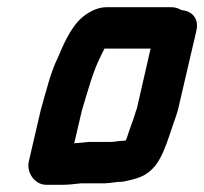

<svg xmlns="http://www.w3.org/2000/svg" viewBox="-20 -491 567 533"><path d="M286 -97H227C217 -96 207 -95 196 -94C193 -94 189 -94 186 -93L207 -183C224 -239 238 -294 262 -340L270 -356H398L360 -190C357 -183 356 -178 355 -175C353 -169 351 -162 348 -154L340 -132L333 -111C332 -108 331 -105 329 -101C324 -100 320 -100 315 -100C307 -99 295 -97 286 -97ZM107 22H153C168 22 189 20 204 18H260C267 18 275 18 283 17L300 15C304 14 308 14 311 14C320 14 330 12 341 9C371 2 390 -6 411 -31C429 -54 441 -87 452 -120L459 -141C465 -159 468 -165 474 -186L525 -405C533 -438 515 -460 484 -463C475 -468 466 -471 456 -471H276C257 -471 238 -464 219 -451C184 -428 161 -380 142 -334C120 -290 108 -237 93 -185L60 -43C53 -12 76 21 107 22Z"/></svg>

Font: Electronic
Style: UltHvIt
Weight: 900
Version: Version 1.011